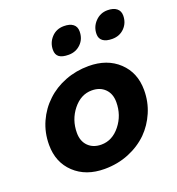

<svg xmlns="http://www.w3.org/2000/svg" viewBox="-133 -828 880 952"><g transform="rotate(-20 307.0 -352.5)"><path d="M39 -191Q39 -256 64 -311.5Q89 -367 132 -407Q174 -447 232 -469.5Q290 -492 356 -492Q454 -492 514.5 -435Q575 -378 575 -286Q575 -224 551.5 -169.5Q528 -115 488 -75Q445 -33 386 -9Q327 15 258 15Q160 15 99.5 -42Q39 -99 39 -191ZM189 -200Q189 -156 215 -130Q241 -104 284 -104Q342 -104 383.5 -156Q425 -208 425 -277Q425 -321 399 -347Q373 -373 330 -373Q272 -373 230.5 -321Q189 -269 189 -200ZM374 -669Q374 -629 348 -603.5Q322 -578 284 -578Q250 -578 234 -590Q218 -602 218 -627Q218 -665 243.5 -692.5Q269 -720 309 -720Q340 -720 357 -707Q374 -694 374 -669ZM604 -669Q604 -630 578.5 -604Q553 -578 514 -578Q482 -578 465 -590.5Q448 -603 448 -627Q448 -665 474.5 -692.5Q501 -720 539 -720Q570 -720 587 -706.5Q604 -693 604 -669Z"/></g></svg>

Font: Intel One Mono
Style: Bold Italic
Weight: 700
Italic angle: -16°
Monospace: yes
Designer: Fred Shallcrass
Foundry: Frere-Jones Type LLC
Version: Version 1.400;hotconv 1.1.0;makeotfexe 2.6.0;FJTRelease1.4